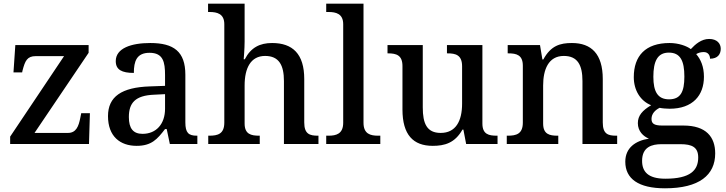

<svg xmlns="http://www.w3.org/2000/svg" viewBox="-20 -780 3934 1040"><path d="M35 0H462L467 -167H420L415 -142C406 -95 392 -60 348 -60H167L460 -494V-536H63L53 -388H100L102 -398C116 -451 127 -476 174 -476H327L35 -40Z M720 10C801 10 832 -26 874 -81H883L900 0H1049V-45H1046C1001 -45 984 -61 984 -117V-375C984 -501 921 -547 794 -547C691 -547 607 -519 607 -449C607 -402 640 -385 705 -385C705 -448 720 -494 790 -494C864 -494 874 -444 874 -373V-315L792 -312C639 -307 565 -257 565 -151C565 -41 631 10 720 10ZM752 -55C701 -55 678 -85 678 -146C678 -222 712 -263 815 -267L874 -270V-191C874 -108 826 -55 752 -55Z M1108 0H1387V-45H1384C1340 -45 1305 -53 1305 -111V-317C1305 -411 1338 -477 1416 -477C1491 -477 1518 -427 1518 -341V0H1705V-45H1702C1657 -45 1628 -54 1628 -117V-352C1628 -488 1565 -547 1454 -547C1388 -547 1339 -523 1306 -459H1300C1300 -459 1305 -515 1305 -555V-760H1107V-715H1116C1155 -715 1195 -706 1195 -649V-116C1195 -54 1159 -45 1114 -45H1108Z M1747 0H2040V-45H2028C1987 -45 1949 -54 1949 -115V-760H1747V-715H1760C1799 -715 1839 -706 1839 -649V-115C1839 -54 1800 -45 1760 -45H1747Z M2324 10C2388 10 2444 -5 2485 -78H2490L2505 0H2675V-45H2671C2628 -45 2593 -52 2593 -111V-536H2401V-491H2404C2447 -491 2483 -483 2483 -421V-219C2483 -123 2448 -60 2367 -60C2292 -60 2270 -111 2270 -198V-536H2079V-491H2082C2127 -491 2160 -481 2160 -422V-187C2160 -50 2218 10 2324 10Z M2725 0H3004V-45H3000C2956 -45 2922 -53 2922 -111V-317C2922 -402 2950 -477 3034 -477C3109 -477 3135 -427 3135 -341V0H3323V-45H3318C3273 -45 3245 -54 3245 -117V-352C3245 -488 3183 -547 3078 -547C3014 -547 2964 -533 2923 -458H2918L2905 -536H2730V-491H2734C2778 -491 2812 -482 2812 -424V-116C2812 -54 2776 -45 2731 -45H2725Z M3582 240C3768 240 3854 168 3854 51C3854 -38 3805 -100 3682 -100H3567C3521 -100 3509 -112 3509 -136C3509 -164 3529 -184 3553 -196C3565 -193 3591 -191 3607 -191C3733 -191 3793 -264 3793 -364C3793 -419 3776 -458 3751 -487C3763 -494 3776 -498 3792 -498C3816 -498 3826 -480 3826 -462C3868 -462 3884 -487 3884 -516C3884 -544 3864 -569 3821 -569C3779 -569 3746 -540 3722 -514C3700 -531 3655 -547 3607 -547C3476 -547 3413 -477 3413 -362C3413 -291 3449 -233 3507 -210C3460 -182 3435 -154 3435 -113C3435 -69 3465 -41 3495 -29C3423 -18 3367 20 3367 96C3367 188 3438 240 3582 240ZM3604 -242C3543 -242 3519 -283 3519 -364C3519 -449 3542 -495 3603 -495C3665 -495 3687 -451 3687 -365C3687 -282 3666 -242 3604 -242ZM3584 188C3489 188 3458 149 3458 91C3458 16 3511 1 3563 1H3666C3728 1 3762 17 3762 73C3762 142 3720 188 3584 188Z"/></svg>

Font: Noto Serif Medium
Style: Regular
Weight: 500
Designer: Monotype Design Team
Foundry: Monotype Imaging Inc.
Version: Version 2.013